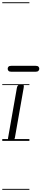

<svg xmlns="http://www.w3.org/2000/svg" viewBox="-25 -1246 368 1698"><path d="M71.5 0Q53 0 48.8 -8.5Q44.5 -17 46 -24L124 -467Q126 -479 130.8 -486.5Q135.5 -494 144 -497.2Q152.5 -500.5 166 -500.5Q180.5 -500.5 184 -493.8Q187.5 -487 184.5 -470L106.5 -27Q105.5 -21.5 100.5 -10.8Q95.5 0 71.5 0ZM71.5 0Q53 0 48.8 -8.5Q44.5 -17 46 -24L124 -467Q126 -479 130.8 -486.5Q135.5 -494 144 -497.2Q152.5 -500.5 166 -500.5Q180.5 -500.5 184 -493.8Q187.5 -487 184.5 -470L106.5 -27Q105.5 -21.5 100.5 -10.8Q95.5 0 71.5 0ZM76 -611.5Q57.5 -611.5 50.2 -619.2Q43 -627 43 -638Q43 -649 50.2 -656.5Q57.5 -664 76 -664H289.5Q307.5 -664 315 -656.5Q322.5 -649 322.5 -638Q322.5 -627.5 314.8 -619.5Q307 -611.5 289.5 -611.5ZM-5 424.5H235V432.5H-5ZM-5 -16H235V0H-5ZM-5 -501.5H235V-493.5H-5ZM-5 -1226H235V-1218H-5Z"/></svg>

Font: Edu AU VIC WA NT Guides
Style: Regular
Weight: 400
Designer: Tina and Corey Anderson, Eben Sorkin, Mirko Velimirovic
Foundry: Google for Education
Version: Version 1.001